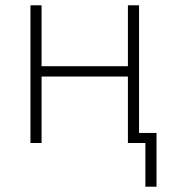

<svg xmlns="http://www.w3.org/2000/svg" viewBox="-20 -540 640 725"><path d="M529 165V0H463V-251H137V0H95V-520H137V-290H463V-520H505V-38H571V165Z"/></svg>

Font: Iosevka Extralight Extended
Style: Regular
Weight: 200
Width: 7
Monospace: yes
Designer: Belleve Invis
Foundry: Belleve Invis
Version: Version 32.5.0; ttfautohint (v1.8.4)